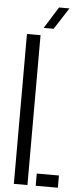

<svg xmlns="http://www.w3.org/2000/svg" viewBox="-63 -988 423 1021"><g transform="rotate(5 149.0 -477.5)"><path d="M51.9 0V-800H124.4V0ZM168.5 0V-65.2H286.8V0ZM137.6 -840 209.6 -955.2H265.1L190.9 -840Z"/></g></svg>

Font: Big Shoulders Stencil Display SC Thin
Style: Regular
Weight: 100
Designer: Patric King
Foundry: XO Type Co
Version: Version 2.001